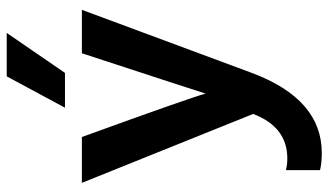

<svg xmlns="http://www.w3.org/2000/svg" viewBox="-218 -546 954 557"><g transform="rotate(-90 258.5 -268.0)"><path d="M325 -556H224L315 -725H441ZM93 189Q64 189 43 184V85Q59 89 77 89Q168 89 206 -10L6 -507H139Q253 -193 265 -148Q268 -159 382 -507H508L325 -14Q249 189 93 189Z"/></g></svg>

Font: Hind Colombo SemiBold
Style: Regular
Weight: 600
Designer: Jyotish Sonowal, Aditi Pimprikar
Foundry: Indian Type Foundry
Version: Version 1.000;PS 1.0;hotconv 1.0.86;makeotf.lib2.5.63406; tt